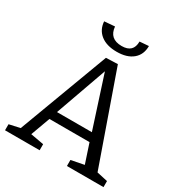

<svg xmlns="http://www.w3.org/2000/svg" viewBox="-203 -1037 1115 1182"><g transform="rotate(30 354.5 -446.0)"><path d="M250 -43V0H4V-43L81 -60L319 -697L402 -700L627 -60L704 -43V0H444V-43L536 -61L491 -197H206L156 -60ZM225 -257H473L355 -622ZM357 -762Q285 -762 243 -795Q201 -828 197 -886L271 -892Q278 -808 366 -808Q448 -808 448 -887L512 -892Q512 -831 471 -796.5Q430 -762 357 -762Z"/></g></svg>

Font: Bitter
Style: Regular
Weight: 400
Designer: Sol Matas, and Bitter project Authors
Foundry: Sol Matas
Version: Version 2.001